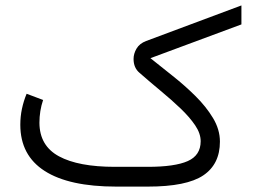

<svg xmlns="http://www.w3.org/2000/svg" viewBox="-20 -691 951 711"><path d="M527.3 -73.2Q627.4 -73.2 675.3 -94.5Q723.1 -115.7 723.1 -168Q723.1 -196.8 702.6 -227.1Q682.1 -257.3 648.7 -289.3Q615.2 -321.3 575.4 -354.2Q535.6 -387.2 497.1 -420.9Q474.6 -439.5 474.6 -472.7Q474.6 -492.2 485.6 -511Q496.6 -529.8 521 -539.1L874 -670.9V-600.6L537.1 -475.6Q574.7 -445.3 619.1 -410.2Q663.6 -375 703.4 -335.7Q743.2 -296.4 768.8 -253.9Q794.4 -211.4 794.4 -166.5Q794.4 -83 732.7 -41.5Q670.9 0 527.8 0H410.2Q235.8 0 145.5 -57.9Q55.2 -115.7 55.2 -229Q55.2 -259.3 61.3 -288.1Q67.4 -316.9 78.6 -343.8L139.6 -320.8Q126 -280.3 126 -236.3Q126.5 -150.9 198.5 -112.1Q270.5 -73.2 405.3 -73.2Z"/></svg>

Font: Vazir Light
Style: Light
Weight: 300
Designer: Saber Rastikerdar
Foundry: Saber Rastikerdar
Version: Version 30.0.0